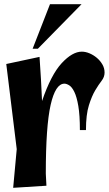

<svg xmlns="http://www.w3.org/2000/svg" viewBox="-20 -888 520 918"><path d="M43 10 60 -175 10 -582 169 -616 176 -507 181 -405Q224 -531 275 -586Q326 -641 371 -641Q389 -641 408 -633Q427 -625 443 -611.5Q459 -598 469.5 -580Q480 -562 480 -541Q480 -520 466 -502Q452 -484 435.5 -456.5Q419 -429 405 -384.5Q391 -340 391 -266H362Q362 -337 354.5 -381Q347 -425 335.5 -448.5Q324 -472 311 -480Q298 -488 288 -488Q245 -488 222 -386Q199 -284 199 -58L202 0ZM161 -655H136L219 -868H370Z"/></svg>

Font: Trickster
Style: Regular
Weight: 400
Designer: Jean-Baptiste Morizot
Foundry: Jean-Baptiste Morizot
Version: Version 2.000;PS 2.0;hotconv 1.0.88;makeotf.lib2.5.647800